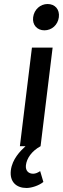

<svg xmlns="http://www.w3.org/2000/svg" viewBox="-20 -728 314 956"><path d="M79 0H107C81 24 41 64 34 120C27 178 62 208 112 208C137 208 174 196 196 178L180 124C168 132 157 137 145 137C123 137 106 123 109 95C113 60 138 24 182 0L242 -491H139ZM201 -577C238 -577 268 -604 273 -642C278 -681 254 -708 217 -708C181 -708 150 -681 145 -642C140 -604 165 -577 201 -577Z"/></svg>

Font: Falling Sky
Style: CondObl
Weight: 400
Designer: Paul D. Hunt
Foundry: Adobe Systems Incorporated
Version: Version 1.02